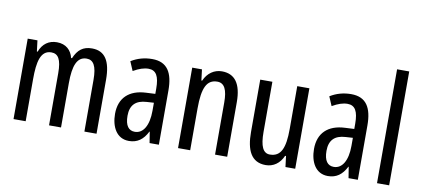

<svg xmlns="http://www.w3.org/2000/svg" viewBox="-70 -1006 2776 1262"><g transform="rotate(10 1318.0 -375.0)"><path d="M493 -547C434 -547 399 -520 374 -461H368C356 -511 320 -547 259 -547C205 -547 165 -519 144 -464H139L130 -537H65V0H146V-281C146 -395 162 -475 234 -475C280 -475 302 -440 302 -348V0H382V-296C382 -413 406 -475 470 -475C515 -475 538 -438 538 -345V0H619V-360C619 -486 579 -547 493 -547Z M895 -547C844 -547 797 -534 755 -508L781 -447C819 -469 852 -480 882 -480C933 -480 954 -442 954 -360V-325L893 -322C780 -317 716 -256 716 -150C716 -65 753 10 836 10C892 10 931 -18 959 -74H961L973 0H1035V-362C1035 -480 996 -547 895 -547ZM907 -263 955 -266V-212C955 -114 920 -56 864 -56C823 -56 799 -86 799 -152C799 -222 834 -259 907 -263Z M1360 -547C1309 -547 1265 -517 1242 -464H1237L1228 -537H1163V0H1244V-279C1244 -417 1272 -475 1342 -475C1390 -475 1410 -432 1410 -348V0H1491V-364C1491 -488 1446 -547 1360 -547Z M1945 -537H1864V-251C1864 -123 1838 -63 1764 -63C1719 -63 1698 -107 1698 -202V-537H1617V-187C1617 -67 1652 10 1749 10C1800 10 1842 -19 1865 -72H1871L1880 0H1945Z M2223 -547C2172 -547 2125 -534 2083 -508L2109 -447C2147 -469 2180 -480 2210 -480C2261 -480 2282 -442 2282 -360V-325L2221 -322C2108 -317 2044 -256 2044 -150C2044 -65 2081 10 2164 10C2220 10 2259 -18 2287 -74H2289L2301 0H2363V-362C2363 -480 2324 -547 2223 -547ZM2235 -263 2283 -266V-212C2283 -114 2248 -56 2192 -56C2151 -56 2127 -86 2127 -152C2127 -222 2162 -259 2235 -263Z M2572 0V-760H2491V0Z"/></g></svg>

Font: Noto Sans Arabic ExtCond
Style: Regular
Weight: 400
Width: 2
Designer: Monotype Design Team, Nadine Chahine, Nizar Qandah and Khaled Hosny
Foundry: Monotype Imaging Inc.
Version: Version 2.012